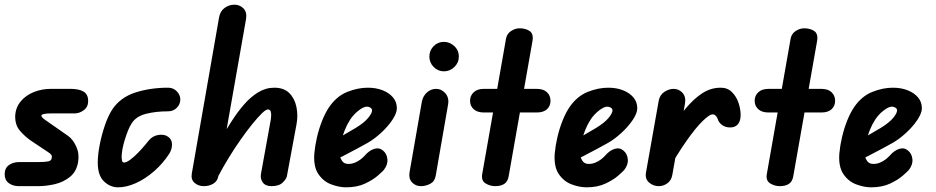

<svg xmlns="http://www.w3.org/2000/svg" viewBox="-32 -796 4004 821"><path d="M131 0H49Q23 0 5.5 -13Q-12 -26 -12 -51Q-12 -77 6 -90Q24 -103 50 -103H131Q161 -103 174.5 -106Q188 -109 189 -120Q191 -128 187.5 -133.5Q184 -139 176 -144L101 -194Q76 -211 54 -236Q32 -261 33 -301Q35 -337 57 -363Q79 -389 113 -402.5Q147 -416 185 -416H270Q305 -416 325 -404.5Q345 -393 345 -364Q345 -339 326.5 -325Q308 -311 286 -311H185Q166 -311 155.5 -308.5Q145 -306 145 -302Q145 -298 149 -293.5Q153 -289 163 -282L259 -215Q280 -200 294 -169.5Q308 -139 302 -103Q295 -62 267 -39.5Q239 -17 202.5 -8.5Q166 0 131 0Z M473 5Q439 5 412.5 -20.5Q386 -46 386 -101Q386 -133 394 -175Q402 -217 416 -258.5Q430 -300 448 -328Q483 -380 547 -400.5Q611 -421 687 -421Q709 -421 724 -405.5Q739 -390 739 -371Q739 -350 724 -335Q709 -320 687 -320Q635 -320 593 -309.5Q551 -299 532 -270Q523 -257 515.5 -238Q508 -219 501.5 -198Q495 -177 491.5 -157.5Q488 -138 488 -124Q488 -120 489.5 -110.5Q491 -101 498 -101Q509 -101 525.5 -113.5Q542 -126 558.5 -143Q575 -160 587.5 -175Q600 -190 604 -195Q620 -215 645.5 -219Q671 -223 687 -211Q703 -200 703.5 -179.5Q704 -159 692 -139Q664 -96 626.5 -63.5Q589 -31 549 -13Q509 5 473 5Z M840 0Q816 0 800 -14Q784 -28 788 -53L905 -723Q910 -749 929 -762.5Q948 -776 970 -776Q994 -776 1009.5 -759.5Q1025 -743 1020 -714L902 -44Q898 -21 880 -10.5Q862 0 840 0ZM1129 0Q1103 0 1091.5 -16Q1080 -32 1084 -53L1124 -274Q1127 -289 1127.5 -301.5Q1128 -314 1125 -321Q1122 -328 1113 -328Q1105 -328 1087.5 -311Q1070 -294 1046.5 -265Q1023 -236 997 -199Q971 -162 946.5 -122Q922 -82 902 -44L876 -145Q893 -170 914 -205.5Q935 -241 959 -278.5Q983 -316 1011 -348.5Q1039 -381 1071.5 -401Q1104 -421 1141 -421Q1182 -421 1205 -398Q1228 -375 1235.5 -339Q1243 -303 1236 -265L1195 -44Q1193 -31 1177 -15.5Q1161 0 1129 0Z M1448 5Q1418 5 1384.5 -7.5Q1351 -20 1329.5 -51.5Q1308 -83 1312 -139Q1315 -173 1323.5 -209.5Q1332 -246 1345.5 -280Q1359 -314 1376 -339Q1408 -385 1453 -403Q1498 -421 1541 -421Q1576 -421 1604 -410Q1632 -399 1648.5 -379.5Q1665 -360 1665 -333Q1665 -312 1645.5 -283Q1626 -254 1597 -227.5Q1568 -201 1540 -185Q1520 -174 1492.5 -159Q1465 -144 1432.5 -127.5Q1400 -111 1365 -95L1379 -187Q1390 -192 1410 -203Q1430 -214 1451.5 -227Q1473 -240 1489 -249Q1525 -271 1542 -291.5Q1559 -312 1559 -324Q1559 -331 1552 -335.5Q1545 -340 1537 -340Q1523 -340 1501.5 -323.5Q1480 -307 1465 -284Q1452 -264 1442 -239Q1432 -214 1426 -188Q1420 -162 1420 -140Q1420 -126 1429 -110.5Q1438 -95 1457 -95Q1472 -95 1485.5 -100.5Q1499 -106 1510 -114.5Q1521 -123 1528 -131Q1547 -153 1568.5 -159.5Q1590 -166 1606 -152Q1622 -139 1624.5 -115.5Q1627 -92 1609 -69Q1604 -63 1583.5 -45Q1563 -27 1529 -11Q1495 5 1448 5Z M1768 0Q1745 0 1730 -16Q1715 -32 1719 -58L1772 -362Q1777 -386 1794 -401Q1811 -416 1833 -416Q1856 -416 1872.5 -397Q1889 -378 1884 -349L1831 -44Q1827 -20 1807.5 -10Q1788 0 1768 0ZM1866 -491Q1841 -491 1822.5 -509.5Q1804 -528 1804 -554Q1804 -580 1822 -598.5Q1840 -617 1866 -617Q1891 -617 1910.5 -599Q1930 -581 1930 -554Q1930 -528 1911 -509.5Q1892 -491 1866 -491Z M2086 0Q2063 0 2044 -12Q2025 -24 2030 -52L2132 -632Q2136 -652 2153.5 -663.5Q2171 -675 2190 -675Q2215 -675 2232.5 -663.5Q2250 -652 2245 -621L2143 -42Q2139 -19 2124 -9.5Q2109 0 2086 0ZM1978 -365Q1978 -387 1993.5 -401.5Q2009 -416 2037 -416H2263Q2292 -416 2307 -401.5Q2322 -387 2322 -365Q2322 -343 2307 -329Q2292 -315 2263 -315H2037Q2009 -315 1993.5 -329Q1978 -343 1978 -365Z M2476 5Q2446 5 2412.5 -7.5Q2379 -20 2357.5 -51.5Q2336 -83 2340 -139Q2343 -173 2351.5 -209.5Q2360 -246 2373.5 -280Q2387 -314 2404 -339Q2436 -385 2481 -403Q2526 -421 2569 -421Q2604 -421 2632 -410Q2660 -399 2676.5 -379.5Q2693 -360 2693 -333Q2693 -312 2673.5 -283Q2654 -254 2625 -227.5Q2596 -201 2568 -185Q2548 -174 2520.5 -159Q2493 -144 2460.5 -127.5Q2428 -111 2393 -95L2407 -187Q2418 -192 2438 -203Q2458 -214 2479.5 -227Q2501 -240 2517 -249Q2553 -271 2570 -291.5Q2587 -312 2587 -324Q2587 -331 2580 -335.5Q2573 -340 2565 -340Q2551 -340 2529.5 -323.5Q2508 -307 2493 -284Q2480 -264 2470 -239Q2460 -214 2454 -188Q2448 -162 2448 -140Q2448 -126 2457 -110.5Q2466 -95 2485 -95Q2500 -95 2513.5 -100.5Q2527 -106 2538 -114.5Q2549 -123 2556 -131Q2575 -153 2596.5 -159.5Q2618 -166 2634 -152Q2650 -139 2652.5 -115.5Q2655 -92 2637 -69Q2632 -63 2611.5 -45Q2591 -27 2557 -11Q2523 5 2476 5Z M3090 -251Q3070 -251 3055.5 -261.5Q3041 -272 3036 -290Q3034 -295 3028.5 -301Q3023 -307 3015 -307Q3002 -307 2973 -279Q2944 -251 2904.5 -195Q2865 -139 2817 -55L2829 -239Q2865 -290 2899.5 -331.5Q2934 -373 2970.5 -397Q3007 -421 3050 -421Q3079 -421 3098 -402Q3117 -383 3126 -356Q3135 -329 3135 -304Q3135 -279 3123.5 -265Q3112 -251 3090 -251ZM2785 0Q2762 0 2744 -15Q2726 -30 2730 -57L2785 -367Q2790 -391 2809.5 -403.5Q2829 -416 2848 -416Q2871 -416 2886.5 -399Q2902 -382 2897 -353L2843 -49Q2839 -25 2822 -12.5Q2805 0 2785 0Z M3303 0Q3280 0 3261 -12Q3242 -24 3247 -52L3349 -632Q3353 -652 3370.5 -663.5Q3388 -675 3407 -675Q3432 -675 3449.5 -663.5Q3467 -652 3462 -621L3360 -42Q3356 -19 3341 -9.5Q3326 0 3303 0ZM3195 -365Q3195 -387 3210.5 -401.5Q3226 -416 3254 -416H3480Q3509 -416 3524 -401.5Q3539 -387 3539 -365Q3539 -343 3524 -329Q3509 -315 3480 -315H3254Q3226 -315 3210.5 -329Q3195 -343 3195 -365Z M3693 5Q3663 5 3629.5 -7.5Q3596 -20 3574.5 -51.5Q3553 -83 3557 -139Q3560 -173 3568.5 -209.5Q3577 -246 3590.5 -280Q3604 -314 3621 -339Q3653 -385 3698 -403Q3743 -421 3786 -421Q3821 -421 3849 -410Q3877 -399 3893.5 -379.5Q3910 -360 3910 -333Q3910 -312 3890.5 -283Q3871 -254 3842 -227.5Q3813 -201 3785 -185Q3765 -174 3737.5 -159Q3710 -144 3677.5 -127.5Q3645 -111 3610 -95L3624 -187Q3635 -192 3655 -203Q3675 -214 3696.5 -227Q3718 -240 3734 -249Q3770 -271 3787 -291.5Q3804 -312 3804 -324Q3804 -331 3797 -335.5Q3790 -340 3782 -340Q3768 -340 3746.5 -323.5Q3725 -307 3710 -284Q3697 -264 3687 -239Q3677 -214 3671 -188Q3665 -162 3665 -140Q3665 -126 3674 -110.5Q3683 -95 3702 -95Q3717 -95 3730.5 -100.5Q3744 -106 3755 -114.5Q3766 -123 3773 -131Q3792 -153 3813.5 -159.5Q3835 -166 3851 -152Q3867 -139 3869.5 -115.5Q3872 -92 3854 -69Q3849 -63 3828.5 -45Q3808 -27 3774 -11Q3740 5 3693 5Z"/></svg>

Font: Edu QLD Beginner
Style: Bold
Weight: 700
Designer: Tina and Corey Anderson
Foundry: Google for Education
Version: Version 1.003